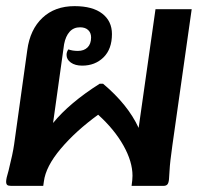

<svg xmlns="http://www.w3.org/2000/svg" viewBox="-21 -606 692 626"><path d="M604 -576 541 -132Q533 -75 532 -52.5Q531 -30 530 -22Q529 -10 525 -5Q521 0 512 0H408Q411 -21 411 -33Q411 -79 381.5 -131.5Q352 -184 299 -232Q226 -179 177 -121Q128 -63 122 -14L120 0H15Q6 0 2.5 -3Q-1 -6 -1 -14Q-1 -24 7 -50Q21 -106 25 -135L68 -443Q77 -510 117.5 -548Q158 -586 222 -586Q281 -586 312.5 -561.5Q344 -537 344 -495Q344 -446 316.5 -419Q289 -392 247 -392Q224 -392 210 -402Q196 -412 196 -427Q196 -437 202 -445Q215 -440 233 -440Q253 -440 264.5 -451.5Q276 -463 276 -484Q276 -499 266.5 -508Q257 -517 240 -517Q219 -517 206 -502.5Q193 -488 188 -462L152 -205Q206 -271 304 -333H315Q396 -265 431 -189L486 -576Z"/></svg>

Font: Krub SemiBold
Style: Italic
Weight: 600
Italic angle: -8°
Designer: Ekaluck Peanpanawate
Foundry: Cadson Demak Co.,Ltd.
Version: Version 1.000; ttfautohint (v1.6)